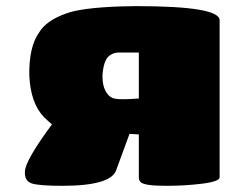

<svg xmlns="http://www.w3.org/2000/svg" viewBox="-20 -601 745 624"><path d="M431.2 -280.8V-430.2H376Q363.8 -431.2 354.2 -429Q344.7 -426.8 335.2 -419.7Q325.7 -412.6 320.1 -396.2Q314.5 -379.9 313 -355Q313 -324.2 322.5 -306.2Q332 -288.1 346.2 -282.2Q360.8 -277.3 395 -278.8ZM431.2 -24.9V-164.1L400.9 -166L357.9 -48.8Q341.3 2.9 182.1 2.9Q106 2.9 82.5 -5.1Q59.1 -13.2 61 -43.9Q62.5 -80.1 148.9 -196.8Q138.2 -205.6 123 -220.2Q79.6 -265.1 75.2 -355Q73.7 -448.7 106.9 -495.1Q129.9 -534.2 194.8 -557.1Q244.1 -575.7 371.1 -580.1L421.9 -581.1Q693.8 -581.1 693.8 -535.2V-24.9Q693.8 -11.2 636.2 -3.9Q581.5 2.9 521 2.9Q483.4 2.9 463.9 0Q444.3 -2.9 437.7 -8.5Q431.2 -14.2 431.2 -24.9Z"/></svg>

Font: GGS TheRock Black
Style: Regular
Weight: 900
Designer: Rodrigo Fuenzalida (2012); Goodgame Studios (2014)
Foundry: Rodrigo Fuenzalida,2012;  GGS,2014
Version: Version 1.002 | FøM Mod